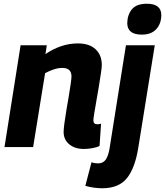

<svg xmlns="http://www.w3.org/2000/svg" viewBox="-20 -786 882 1026"><path d="M90 -544H230L223 -497Q307 -554 396 -554Q457 -554 490.5 -523Q524 -492 524 -438Q524 -427 519.5 -396Q515 -365 508.5 -325.5Q502 -286 495 -247Q488 -208 483.5 -179.5Q479 -151 479 -143Q479 -122 500 -122Q511 -122 520 -125L512 -6Q496 2 472.5 6Q449 10 428 10Q380 10 350 -15Q320 -40 320 -81Q320 -95 324 -126Q328 -157 334.5 -195.5Q341 -234 347.5 -272Q354 -310 358 -339Q362 -368 362 -378Q362 -399 350.5 -411Q339 -423 313 -423Q291 -423 267 -415Q243 -407 221 -395L157 0H4ZM765 -766Q842 -766 842 -705Q841 -657 814 -629Q787 -601 738 -601Q660 -601 660 -663Q661 -708 685.5 -737Q710 -766 765 -766ZM807 -544 720 -3Q703 109 659.5 164.5Q616 220 526 220Q509 220 484 217Q459 214 436 207L469 81Q479 85 488.5 86Q498 87 505 87Q532 87 546 65.5Q560 44 566 4L653 -544Z"/></svg>

Font: Georama
Style: Bold Italic
Weight: 700
Italic angle: -9°
Designer: Jean-Baptiste Levee
Foundry: Production Type
Version: Version 1.000